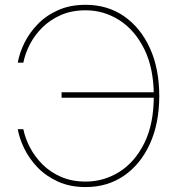

<svg xmlns="http://www.w3.org/2000/svg" viewBox="-20 -757 728 787"><path d="M331.1 9.8Q267.1 9.8 218 -12.5Q168.9 -34.7 134.5 -70.3Q100.1 -106 79.8 -147.5Q59.6 -189 52.7 -227.5H75.7Q83 -190.4 102.8 -152.6Q122.6 -114.7 154.3 -83Q186 -51.3 230.5 -32Q274.9 -12.7 331.1 -12.7Q405.8 -12.7 469.5 -52.7Q533.2 -92.8 571.8 -170.9Q610.4 -249 610.4 -363.3Q610.4 -476.6 571.8 -554.9Q533.2 -633.3 469.5 -674.1Q405.8 -714.8 331.1 -714.8Q274.4 -714.8 230.2 -695.6Q186 -676.3 154.1 -644.8Q122.1 -613.3 102.5 -575.4Q83 -537.6 75.7 -500H52.7Q59.6 -539.1 79.8 -580.6Q100.1 -622.1 134.5 -657.7Q168.9 -693.4 218 -715.3Q267.1 -737.3 331.1 -737.3Q420.9 -737.3 488.8 -690.2Q556.6 -643.1 594.7 -559.1Q632.8 -475.1 632.8 -363.3Q632.8 -252 594.7 -168Q556.6 -84 488.8 -37.1Q420.9 9.8 331.1 9.8ZM232.4 -356.4V-378.9H620.1V-356.4Z"/></svg>

Font: Inter 24pt Thin
Style: Regular
Weight: 250
Designer: Rasmus Andersson
Foundry: rsms
Version: Version 4.001;git-66647c0bb